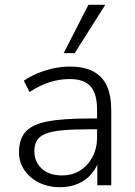

<svg xmlns="http://www.w3.org/2000/svg" viewBox="-20 -771 562 799"><path d="M230 8Q181 8 142.5 -11Q104 -30 81.5 -63Q59 -96 59 -137Q59 -191 86 -222Q113 -253 177 -265.5Q241 -278 353 -278H396V-233H354Q287 -233 241.5 -229Q196 -225 170 -214.5Q144 -204 133.5 -186Q123 -168 123 -142Q123 -97 154 -69Q185 -41 238 -41Q281 -41 313.5 -61.5Q346 -82 365 -118Q384 -154 384 -200V-314Q384 -381 357 -411.5Q330 -442 271 -442Q227 -442 186.5 -429Q146 -416 103 -388L79 -435Q105 -453 136.5 -466Q168 -479 202.5 -486.5Q237 -494 270 -494Q329 -494 367.5 -474Q406 -454 424.5 -414Q443 -374 443 -311V0H385V-117H395Q386 -78 363 -50Q340 -22 306 -7Q272 8 230 8ZM245 -550 348 -751H418L291 -550Z"/></svg>

Font: Nunito Sans 12pt ExtraLight 12pt Light
Style: Regular
Weight: 300
Version: Version 3.101;gftools[0.9.27]